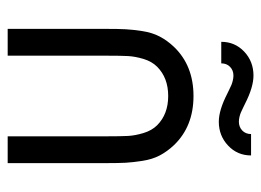

<svg xmlns="http://www.w3.org/2000/svg" viewBox="-110 -570 680 500"><g transform="rotate(90 230.0 -320.0)"><path d="M296.9 -549.8Q267.1 -549.8 224.1 -571.8Q221.2 -573.2 213.1 -577.1Q205.1 -581.1 200.9 -582.8Q196.8 -584.5 189.9 -586.2Q183.1 -587.9 176.8 -587.9Q163.1 -587.9 154.1 -579.1Q145 -570.3 145 -556.2H88.9Q88.9 -591.8 114.5 -616Q140.1 -640.1 176.8 -640.1Q207 -640.1 250 -618.2Q252.9 -616.7 260.7 -613Q268.6 -609.4 272.7 -607.4Q276.9 -605.5 283.7 -603.8Q290.5 -602.1 296.9 -602.1Q310.5 -602.1 319.8 -610.8Q329.1 -619.6 329.1 -633.8H384.8Q384.8 -598.1 359.1 -574Q333.5 -549.8 296.9 -549.8ZM357.9 -433.1Q374.5 -415.5 384.8 -396Q395 -376.5 398.9 -350.8Q402.8 -325.2 403.8 -307.6Q404.8 -290 404.8 -255.9V0H335V-255.9Q335 -294.9 334 -313.5Q333 -332 326.4 -353.8Q319.8 -375.5 306.2 -389.2Q277.3 -418 230 -418Q182.6 -418 153.8 -389.2Q140.1 -375.5 133.5 -353.8Q127 -332 126 -313.5Q125 -294.9 125 -255.9V0H55.2V-255.9Q55.2 -290 56.2 -307.6Q57.1 -325.2 61 -350.8Q64.9 -376.5 75.2 -396Q85.4 -415.5 102.1 -433.1Q150.9 -483.9 230 -483.9Q309.1 -483.9 357.9 -433.1Z"/></g></svg>

Font: Gidolinya
Style: Regular
Weight: 400
Version: Version 1.0.3